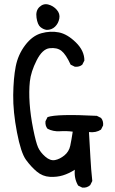

<svg xmlns="http://www.w3.org/2000/svg" viewBox="-20 -861 540 901"><path d="M366.2 19.5 346.7 9.8Q327.1 -23.4 331.1 -64.5Q303.7 -46.9 275.4 -38.1Q247.1 -29.3 213.4 -31.2Q179.7 -33.2 152.8 -55.7Q126 -78.1 102.1 -110.8Q78.1 -143.6 59.6 -240.2Q41 -336.9 42 -415Q43 -493.2 53.7 -548.8Q64.5 -604.5 98.1 -648.9Q131.8 -693.4 174.3 -705.1Q216.8 -716.8 256.3 -709Q295.9 -701.2 335.9 -662.1Q376 -623 376 -577.1L366.2 -557.6Q352.5 -545.9 331.1 -547.9L311.5 -557.6Q289.1 -606.4 268.1 -622.6Q247.1 -638.7 212.9 -634.8Q178.7 -630.9 151.9 -577.6Q125 -524.4 120.1 -478.5Q115.2 -432.6 119.1 -376Q123 -319.3 135.7 -255.9Q148.4 -192.4 158.7 -169.4Q168.9 -146.5 192.4 -126Q215.8 -105.5 238.3 -109.9Q260.7 -114.3 282.2 -131.8Q303.7 -149.4 309.6 -176.8Q315.4 -204.1 321.3 -243.2Q292 -247.1 260.7 -245.1Q229.5 -243.2 203.1 -256.8Q191.4 -270.5 193.4 -292L203.1 -311.5Q247.1 -327.1 434.6 -317.4L454.1 -307.6Q465.8 -293.9 463.9 -272.5L454.1 -252.9Q430.7 -237.3 397.5 -241.2Q401.4 -176.8 404.3 -121.6Q407.2 -66.4 413.1 -11.7L403.3 7.8Q387.7 21.5 366.2 19.5ZM199.2 -720.7Q183.6 -722.7 169.9 -733.9Q156.2 -745.1 151.4 -777.8Q146.5 -810.5 165 -828.1Q183.6 -845.7 206.5 -839.8Q229.5 -834 246.1 -815.4Q262.7 -796.9 258.3 -773.9Q253.9 -751 238.3 -735.8Q222.7 -720.7 199.2 -720.7Z"/></svg>

Font: NaikaiFont
Style: Regular
Weight: 400
Version: Version 1.67